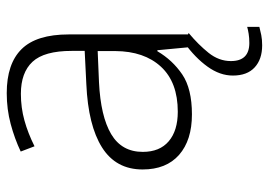

<svg xmlns="http://www.w3.org/2000/svg" viewBox="-134 -446 798 570"><g transform="rotate(-90 265.0 -161.0)"><path d="M273.4 -540Q360.8 -540 404.3 -495.8Q447.8 -451.7 447.8 -356V0H409.7L400.9 -92.8H397.9Q371.6 -47.9 329.1 -19Q286.6 9.8 210.4 9.8Q133.8 9.8 90.3 -28.3Q46.9 -66.4 46.9 -136.7Q46.9 -215.8 112.3 -257.1Q177.7 -298.3 300.3 -303.7L398.9 -308.6V-347.2Q398.9 -428.7 366.7 -463.4Q334.5 -498 271.5 -498Q230.5 -498 192.6 -487.5Q154.8 -477.1 115.7 -457.5L100.1 -498.5Q138.2 -516.6 181.9 -528.3Q225.6 -540 273.4 -540ZM398.4 -270 305.7 -266.1Q204.6 -261.2 151.9 -230Q99.1 -198.7 99.1 -136.2Q99.1 -85.9 130.6 -59.1Q162.1 -32.2 218.3 -32.2Q305.7 -32.2 351.8 -82Q397.9 -131.8 398.4 -217.8ZM368.7 125.5Q368.7 180.2 422.4 180.2Q437.5 180.2 449.7 178.2Q461.9 176.3 470.2 173.8V210Q459.5 212.9 446 215.6Q432.6 218.3 415.5 218.3Q374 218.3 349.9 196Q325.7 173.8 325.7 131.3Q325.7 92.8 352.1 56.2Q378.4 19.5 422.9 -12.7L452.1 0Q417.5 28.8 393.1 59.3Q368.7 89.8 368.7 125.5Z"/></g></svg>

Font: Open Sans Light
Style: Regular
Weight: 300
Designer: Monotype Design Team
Foundry: Monotype Imaging Inc.
Version: Version 3.000; ttfautohint (v1.8.4)